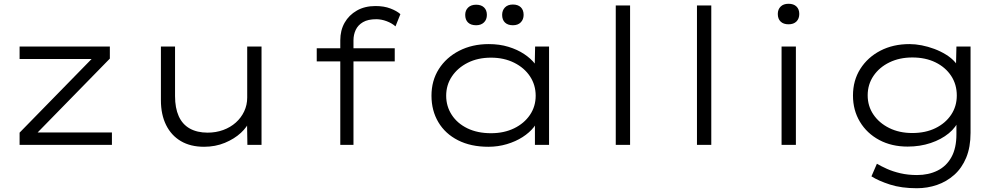

<svg xmlns="http://www.w3.org/2000/svg" viewBox="-20 -769 5347 1019"><path d="M84 0V-65L479 -469L499 -456H84V-522H563V-458L168 -54L151 -66H574V0Z M1063 10Q991 10 940 -20Q889 -50 861.5 -105.5Q834 -161 834 -237V-522H909V-259Q909 -196 928.5 -152.5Q948 -109 987 -87Q1026 -65 1082 -65Q1126 -65 1164.5 -79Q1203 -93 1231.5 -118.5Q1260 -144 1276 -178Q1292 -212 1292 -251V-522H1368V0H1293L1291 -121L1304 -128Q1293 -96 1258.5 -64Q1224 -32 1173.5 -11Q1123 10 1063 10Z M1786 0V-555Q1786 -608 1809 -648.5Q1832 -689 1874 -713Q1916 -737 1973 -737Q2018 -737 2052 -724Q2086 -711 2105 -694L2079 -629Q2060 -646 2032 -656.5Q2004 -667 1977 -667Q1933 -667 1906.5 -651.5Q1880 -636 1868 -610.5Q1856 -585 1856 -555V0H1824Q1815 0 1806 0Q1797 0 1786 0ZM1661 -443V-513H2075V-443Z M2572 10Q2479 10 2411 -24.5Q2343 -59 2306.5 -120.5Q2270 -182 2270 -261Q2270 -341 2309 -402.5Q2348 -464 2417 -499.5Q2486 -535 2574 -535Q2631 -535 2678.5 -520.5Q2726 -506 2762 -482Q2798 -458 2819.5 -430Q2841 -402 2844 -374L2817 -378L2820 -522H2894V0H2819V-144L2839 -153Q2836 -123 2813 -94Q2790 -65 2753.5 -41.5Q2717 -18 2670 -4Q2623 10 2572 10ZM2586 -62Q2655 -62 2708.5 -88Q2762 -114 2792.5 -159Q2823 -204 2823 -261Q2823 -318 2793 -363.5Q2763 -409 2709 -436Q2655 -463 2586 -463Q2516 -463 2462.5 -436Q2409 -409 2378.5 -363.5Q2348 -318 2348 -261Q2348 -205 2377.5 -159.5Q2407 -114 2460.5 -88Q2514 -62 2586 -62ZM2702 -635Q2675 -635 2660 -649.5Q2645 -664 2645 -690Q2645 -714 2660 -729.5Q2675 -745 2702 -745Q2729 -745 2744 -730.5Q2759 -716 2759 -690Q2759 -666 2744 -650.5Q2729 -635 2702 -635ZM2507 -635Q2479 -635 2464 -649.5Q2449 -664 2449 -690Q2449 -714 2464.5 -729Q2480 -744 2507 -744Q2534 -744 2549 -729.5Q2564 -715 2564 -690Q2564 -665 2548.5 -650Q2533 -635 2507 -635Z M3248 0V-740H3324V0Z M3679 0V-740H3755V0Z M4128 0V-522H4204V0ZM4165 -640Q4138 -640 4123 -654.5Q4108 -669 4108 -695Q4108 -719 4123 -734Q4138 -749 4165 -749Q4192 -749 4207 -734.5Q4222 -720 4222 -695Q4222 -670 4207 -655Q4192 -640 4165 -640Z M4846 230Q4764 230 4703.5 210.5Q4643 191 4605 167L4634 100Q4656 113 4687 127Q4718 141 4758.5 150.5Q4799 160 4847 160Q4908 160 4955.5 136.5Q5003 113 5029.5 65Q5056 17 5056 -56V-132L5069 -134Q5055 -94 5015.5 -61.5Q4976 -29 4919.5 -10Q4863 9 4797 9Q4712 9 4646.5 -26Q4581 -61 4544 -122.5Q4507 -184 4507 -262Q4507 -342 4546 -403.5Q4585 -465 4652.5 -500Q4720 -535 4807 -535Q4838 -535 4871.5 -528.5Q4905 -522 4938.5 -509.5Q4972 -497 5001 -479Q5030 -461 5049.5 -438.5Q5069 -416 5075 -388L5053 -390L5056 -522H5131V-64Q5131 12 5108 67.5Q5085 123 5044.5 159Q5004 195 4953 212.5Q4902 230 4846 230ZM4822 -63Q4892 -63 4945 -89Q4998 -115 5028 -160Q5058 -205 5058 -262Q5058 -321 5028 -366.5Q4998 -412 4945 -438Q4892 -464 4822 -464Q4754 -464 4700.5 -438Q4647 -412 4616 -366.5Q4585 -321 4585 -263Q4585 -206 4615.5 -161Q4646 -116 4699.5 -89.5Q4753 -63 4822 -63Z"/></svg>

Font: Lexend Tera Light
Style: Regular
Weight: 300
Designer: Bonnie Shaver-Troup, Thomas Jockin
Foundry: Lexend
Version: Version 1.007